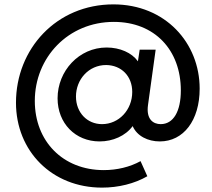

<svg xmlns="http://www.w3.org/2000/svg" viewBox="-20 -646 970 877"><path d="M446 211C521 211 594 193 653 159L622 90C573 117 514 131 454 131C267 131 139 -1 139 -185C139 -383 291 -546 500 -546C687 -546 806 -417 806 -233C806 -137 772 -79 714 -79C680 -79 647 -101 656 -166L691 -419H618L610 -366C582 -405 528 -429 467 -429C341 -429 243 -322 243 -197C243 -83 324 0 435 0C495 0 553 -25 586 -70C606 -24 656 0 710 0C818 0 892 -96 892 -241C892 -450 735 -626 498 -626C237 -626 53 -422 53 -177C53 44 217 211 446 211ZM327 -205C327 -283 385 -349 465 -349C535 -348 584 -298 584 -226C584 -144 523 -79 446 -79C378 -79 327 -132 327 -205Z"/></svg>

Font: Mluvka Medium
Style: Italic
Weight: 500
Italic angle: -8°
Designer: Modified by Jiří Krblich, Original typeface by Gumpita Rahayu
Foundry: Gumpita Rahayu & Jiří Krblich
Version: Version 2.000;Glyphs 3.1.1 (3134)